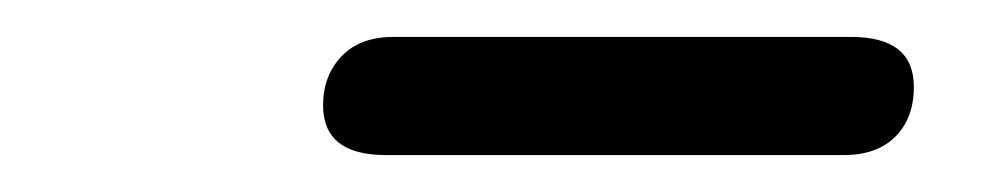

<svg xmlns="http://www.w3.org/2000/svg" viewBox="-20 -705 540 104"><path d="M189 -621Q155 -621 155 -648Q155 -664 165 -674.5Q175 -685 193 -685H441Q475 -685 475 -658Q475 -641 465 -631Q455 -621 437 -621Z"/></svg>

Font: Nunito SemiBold
Style: Italic
Weight: 600
Italic angle: -9°
Designer: Vernon Adams
Foundry: Vernon Adams
Version: Version 3.601; ttfautohint (v1.8.2.53-6de2)